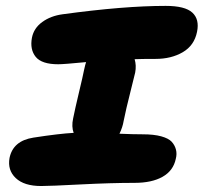

<svg xmlns="http://www.w3.org/2000/svg" viewBox="-20 -683 688 649"><path d="M119.1 -54.2Q61.5 -54.2 33.2 -81.1Q4.9 -107.9 12.2 -148.9Q23.9 -207 92.8 -217.8Q180.7 -231.4 229 -233.9Q221.2 -254.9 227.1 -282.2Q233.4 -314 246.8 -370.1Q260.3 -426.3 264.2 -446.8Q268.6 -466.8 271 -473.1Q195.8 -465.8 176.8 -465.8Q121.1 -465.8 100.8 -490.7Q80.6 -515.6 87.9 -555.2Q94.2 -587.9 122.8 -608.6Q151.4 -629.4 191.9 -634.8Q398.9 -663.1 540 -663.1Q605.5 -663.1 630.1 -640.4Q654.8 -617.7 646 -575.2Q636.7 -529.3 597.9 -506.6Q559.1 -483.9 505.9 -483.9Q457 -483.9 435.1 -482.9Q441.4 -461.9 437 -438Q434.6 -426.3 420.4 -370.8Q406.2 -315.4 397.9 -273.9Q394.5 -252.9 383.8 -231Q429.7 -229 462.9 -229Q500 -229 524.9 -222.2Q549.8 -215.3 560.3 -203.9Q570.8 -192.4 574.7 -177.5Q578.6 -162.6 574.2 -146Q565.9 -106 529.5 -85.4Q493.2 -64.9 435.1 -64.9Q355.5 -64.9 252.7 -59.6Q149.9 -54.2 119.1 -54.2Z"/></svg>

Font: Shantell Sans Irregular Bouncy
Style: Italic
Weight: 800
Italic angle: -11.31°
Designer: Stephen Nixon, Anya Danilova, Shantell Martin
Foundry: Arrow Type
Version: Version 1.006;[9816181b4]